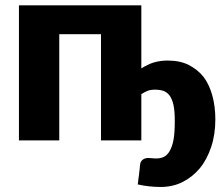

<svg xmlns="http://www.w3.org/2000/svg" viewBox="-20 -539 860 737"><path d="M522.5 -518.6V-276.4Q546.4 -291.5 568.8 -298.8Q594.7 -306.6 623 -306.6Q670.9 -306.6 704.6 -289.6Q739.7 -271.5 762.2 -242.7Q784.2 -212.9 795.4 -170.9Q806.6 -128.9 806.6 -81.1Q806.6 -22 790.5 25.4Q774.4 73.7 746.6 107.4Q718.3 141.1 679.7 160.2Q642.6 178.7 596.2 178.7Q576.2 178.7 553.2 176.3Q532.2 174.3 508.8 168.9Q509.3 165 510.3 158Q511.2 150.9 511.2 148.4Q511.7 141.1 513.7 131.3Q513.7 128.9 514.4 123Q515.1 117.2 515.6 114.3Q515.6 112.8 516.4 106Q517.1 99.1 517.6 94.7Q518.1 82.5 526.9 74.7Q535.6 67.4 549.8 67.4Q552.7 67.4 563.5 68.4Q573.2 69.3 579.1 69.3Q595.2 69.3 608.4 63.5Q621.6 57.1 630.9 41.5Q641.1 23.9 646 -2Q650.9 -28.3 650.9 -74.2Q650.9 -112.8 646 -135.7Q641.1 -158.2 630.9 -172.4Q621.1 -185.1 606.9 -190.4Q592.8 -194.8 574.7 -194.8Q557.6 -194.8 546.9 -190.4Q535.6 -186 522.5 -177.7V0H367.7V-407.7H207.5V0H52.7V-518.6Z"/></svg>

Font: Lato-ExtraBold
Style: Regular
Weight: 500
Designer: Lukasz Dziedzic with Adam Twardoch and Botio Nikoltchev
Foundry: tyPoland Lukasz Dziedzic
Version: ""